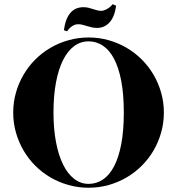

<svg xmlns="http://www.w3.org/2000/svg" viewBox="-20 -860 831 901"><path d="M749 -332Q749 -283.2 736.3 -238.3Q723.6 -193.4 700.7 -154.1Q677.7 -114.7 645.5 -82.5Q613.3 -50.3 574 -27.3Q534.7 -4.4 489.7 8.3Q444.8 21 396 21Q347.2 21 301.8 8.3Q256.3 -4.4 217 -27.3Q177.7 -50.3 145.5 -82.5Q113.3 -114.7 90.3 -154.1Q67.4 -193.4 54.7 -238.3Q42 -283.2 42 -332Q42 -380.4 54.7 -425Q67.4 -469.7 90.3 -509Q113.3 -548.3 145.5 -580.6Q177.7 -612.8 217 -635.7Q256.3 -658.7 301.8 -671.4Q347.2 -684.1 396 -684.1Q444.8 -684.1 489.7 -671.4Q534.7 -658.7 574 -635.7Q613.3 -612.8 645.5 -580.6Q677.7 -548.3 700.7 -509Q723.6 -469.7 736.3 -425Q749 -380.4 749 -332ZM561 -332Q561 -417 549.1 -479.7Q537.1 -542.5 515.4 -583.7Q493.7 -625 463.1 -645.5Q432.6 -666 396 -666Q358.4 -666 327.9 -643.6Q297.4 -621.1 275.9 -578.1Q254.4 -535.2 242.7 -473.1Q231 -411.1 231 -332Q231 -255.4 242.7 -193.6Q254.4 -131.8 275.9 -88.1Q297.4 -44.4 327.9 -20.8Q358.4 2.9 396 2.9Q432.6 2.9 463.1 -17.6Q493.7 -38.1 515.4 -79.6Q537.1 -121.1 549.1 -184.1Q561 -247.1 561 -332ZM524.9 -833Q518.1 -781.7 494.4 -755.4Q470.7 -729 435.5 -729Q422.9 -729 411.6 -731.4Q400.4 -733.9 389.6 -737.3Q379.4 -740.2 369.1 -743.2Q358.9 -746.1 349.6 -746.1Q335.9 -746.6 325.9 -741.5Q315.9 -736.3 309.1 -730Q300.8 -722.7 294.9 -712.9L279.8 -718.3Q294.4 -826.2 371.6 -826.2Q384.3 -826.2 394.5 -823.7Q404.8 -821.3 414.6 -817.9Q424.3 -814.9 434.6 -812Q444.8 -809.1 453.6 -809.1Q464.8 -809.1 474.9 -814Q484.9 -818.8 492.7 -824.7Q501.5 -831.5 508.8 -840.3Z"/></svg>

Font: Purple Purse
Style: Regular
Weight: 400
Designer: Astigmatic (AOETI)
Foundry: Astigmatic (AOETI)
Version: Version 1.000